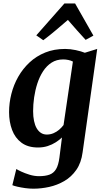

<svg xmlns="http://www.w3.org/2000/svg" viewBox="-20 -855 608 1126"><path d="M464.5 38Q456.5 99.8 427.5 141.3Q398.6 182.8 357 206.8Q315.5 230.9 268.3 241.3Q221.2 251.6 175.8 251.6Q152.9 251.6 128 248.2Q103.1 244.7 82.6 240Q62 235.3 52.4 231L75.7 136.1Q83.1 141.1 104.3 151.1Q125.4 161 153.3 169.6Q181.3 178.2 209 178.2Q245.5 178.2 270.1 169.3Q294.7 160.4 308.8 136.7Q322.9 112.9 328.5 69L343.4 -48.7Q327.5 -33.6 306.5 -20.2Q285.6 -6.8 259.6 1.6Q233.6 10 203 10Q143.7 10 106.1 -18Q68.5 -46 50.9 -93Q33.2 -140 33.2 -197.4Q33.2 -250.7 46.6 -304Q60 -357.4 86.9 -404.7Q113.8 -452 153.3 -488.9Q192.9 -525.8 245 -546.9Q297.1 -568 361.8 -568Q392.2 -568 424.3 -561.1Q456.5 -554.1 477.5 -545.6L550 -568ZM407.5 -494Q395.7 -500.2 380.8 -503.3Q365.8 -506.5 350.5 -506.5Q311.8 -506.5 282.5 -487.7Q253.3 -468.9 232.6 -437Q211.9 -405 199.1 -365.6Q186.3 -326.2 180.2 -284.1Q174.2 -242.1 174.2 -203.4Q174.2 -171.1 179.6 -145.7Q184.9 -120.2 195.3 -102.4Q205.8 -84.7 220.6 -75.3Q235.5 -65.9 254.3 -65.9Q275.3 -65.9 293.8 -73.8Q312.3 -81.7 327.2 -94.6Q342.2 -107.4 352.7 -121.7ZM233.8 -619.1 192.8 -647.6 357.8 -834.7H420.4L527.7 -646.2L482.2 -621.2Q456.7 -648.4 430.4 -678.4Q404.2 -708.5 378.2 -738.2Q342.6 -707.8 306.7 -677.2Q270.8 -646.7 233.8 -619.1Z"/></svg>

Font: Merriweather 7pt Light
Style: Italic
Weight: 300
Italic angle: -7.8°
Designer: Eben Sorkin
Foundry: Eben Sorkin
Version: Version 2.200;gftools[0.9.31]